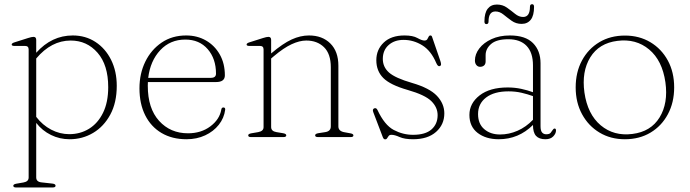

<svg xmlns="http://www.w3.org/2000/svg" viewBox="-20 -634 3190 888"><path d="M147.5 -449.5V-390Q219 -470 316.5 -470Q375.5 -470 421.5 -440Q467.5 -410 493.8 -357.2Q520 -304.5 520 -237Q520 -159.5 490.2 -104.2Q460.5 -49 411 -19.5Q361.5 10 302 10Q256 10 215.8 -9.8Q175.5 -29.5 147.5 -65.5V186.5Q147.5 207 172 209.5L221.5 215Q237 216.5 237 225Q237 233 223.5 233H54Q41.5 233 41.5 225Q41.5 218 56 215.5L88 210Q112.5 206 112.5 187V-405Q112.5 -421.5 96.5 -421.5H47.5Q34 -421.5 34 -428Q34 -434 46.5 -438L109.5 -458Q126.5 -463.5 135 -463.5Q147.5 -463.5 147.5 -449.5ZM307 -446.5Q217.5 -446.5 147.5 -363.5V-93.5Q176.5 -55.5 216.5 -34.5Q256.5 -13.5 300.5 -13.5Q351 -13.5 391.8 -38.5Q432.5 -63.5 456.5 -112.2Q480.5 -161 480.5 -231Q480.5 -333.5 431.2 -390Q382 -446.5 307 -446.5Z M1020 -285.5Q1020 -254.5 979 -254.5H664Q663.5 -246 663.5 -237.5Q663.5 -132.5 715.8 -75Q768 -17.5 849.5 -17.5Q910 -17.5 952.8 -49.5Q995.5 -81.5 1003.5 -127Q1005 -137 1013 -137Q1022.5 -137 1021.5 -126.5Q1016.5 -88 992 -57Q967.5 -26 928.8 -8Q890 10 842.5 10Q776 10 727 -19Q678 -48 651.5 -101Q625 -154 625 -225.5Q625 -293.5 652 -348.8Q679 -404 727.5 -437Q776 -470 841 -470Q892 -470 932.5 -446.8Q973 -423.5 996.5 -382Q1020 -340.5 1020 -285.5ZM837 -451Q767 -451 721 -401.8Q675 -352.5 665.5 -274H955.5Q979 -274 979 -293.5Q979 -362.5 940.5 -406.8Q902 -451 837 -451Z M1234 -449.5V-386.5L1235.5 -388Q1288.5 -433 1329 -451.5Q1369.5 -470 1409 -470Q1470.5 -470 1507.8 -433Q1545 -396 1545 -330V-49.5Q1545 -27.5 1572.5 -22.5L1600 -17.5Q1614.5 -15 1614.5 -8Q1614.5 0 1602 0H1451Q1437.5 0 1437.5 -8Q1437.5 -15.5 1452.5 -18L1484.5 -23Q1510 -27 1510 -49.5V-323Q1510 -385 1478.5 -415.8Q1447 -446.5 1396.5 -446.5Q1365.5 -446.5 1328.8 -429.5Q1292 -412.5 1246.5 -374L1234 -363.5V-46.5Q1234 -27 1258.5 -23L1288.5 -18Q1304 -15.5 1304 -8Q1304 0 1290.5 0H1140.5Q1128 0 1128 -8Q1128 -15 1142.5 -17.5L1174.5 -23Q1199 -27.5 1199 -46V-405Q1199 -421.5 1183 -421.5H1134Q1120.5 -421.5 1120.5 -428Q1120.5 -434 1133 -438L1196 -458Q1213 -463.5 1221.5 -463.5Q1234 -463.5 1234 -449.5Z M1846.5 -449.5Q1804 -449.5 1777.2 -425.5Q1750.5 -401.5 1750.5 -361.5Q1750.5 -324 1779.2 -298.5Q1808 -273 1885.5 -250.5Q1966.5 -227 2000.8 -190.8Q2035 -154.5 2035 -109.5Q2035 -58 1996.8 -24Q1958.5 10 1890.5 10Q1851 10 1828.2 -0.2Q1805.5 -10.5 1790.5 -10.5Q1781.5 -10.5 1777.5 -5.2Q1773.5 0 1770.5 5.2Q1767.5 10.5 1761 10.5Q1754.5 10.5 1750.5 0.5L1706.5 -115Q1701 -129 1711 -133Q1720.5 -136.5 1726 -125Q1758.5 -55.5 1801 -33Q1843.5 -10.5 1890.5 -10.5Q1947.5 -10.5 1975.8 -35.5Q2004 -60.5 2004 -101.5Q2004 -137.5 1975 -166.2Q1946 -195 1865.5 -218Q1785 -241 1752.8 -273.2Q1720.5 -305.5 1720.5 -355.5Q1720.5 -404.5 1754.8 -437.2Q1789 -470 1851 -470Q1889.5 -470 1910.5 -458.2Q1931.5 -446.5 1943 -446.5Q1952.5 -446.5 1956.2 -452.5Q1960 -458.5 1962.5 -464.2Q1965 -470 1971 -470Q1976.5 -470 1978.5 -463L2016 -354Q2019 -346 2019.8 -338.2Q2020.5 -330.5 2013.5 -328Q2005 -325.5 1997.5 -343Q1973.5 -399.5 1933 -424.5Q1892.5 -449.5 1846.5 -449.5Z M2151 -102.5Q2151 -156 2198.2 -192.8Q2245.5 -229.5 2328 -229.5Q2360.5 -229.5 2390 -223.2Q2419.5 -217 2445 -207.5V-331.5Q2445 -391 2415.5 -421.8Q2386 -452.5 2331 -452.5Q2276.5 -452.5 2251.2 -430.5Q2226 -408.5 2226 -379V-350Q2226 -337.5 2218.8 -331.2Q2211.5 -325 2200.5 -325Q2190 -325 2183.2 -333.2Q2176.5 -341.5 2176.5 -354Q2176.5 -383.5 2196.8 -410Q2217 -436.5 2253.5 -453.2Q2290 -470 2338.5 -470Q2410 -470 2445 -434.8Q2480 -399.5 2480 -341.5V-50Q2480 -29.5 2487.2 -21.2Q2494.5 -13 2506 -13Q2521 -13 2526.5 -19.5Q2532 -26 2535.5 -32Q2540 -39.5 2545 -39.5Q2551.5 -39.5 2551.5 -30.5Q2551.5 -16.5 2538.8 -3.2Q2526 10 2502.5 10Q2473.5 10 2459.2 -5.5Q2445 -21 2445 -56Q2378.5 10 2286.5 10Q2227.5 10 2189.2 -19.2Q2151 -48.5 2151 -102.5ZM2191 -106.5Q2191 -61 2219.8 -36.5Q2248.5 -12 2292.5 -12Q2334 -12 2373.5 -29.2Q2413 -46.5 2445 -80V-189.5Q2420 -198.5 2392 -205Q2364 -211.5 2332 -211.5Q2265.5 -211.5 2228.2 -183Q2191 -154.5 2191 -106.5ZM2392.5 -523.5Q2366.5 -523.5 2346.2 -538Q2326 -552.5 2308.5 -566.8Q2291 -581 2271.5 -581Q2239.5 -581 2239.5 -534.5Q2239.5 -522.5 2229.5 -522.5Q2220.5 -522.5 2220.5 -534.5Q2220.5 -574.5 2235.8 -593.8Q2251 -613 2278 -613Q2304.5 -613 2324.5 -598.8Q2344.5 -584.5 2362.2 -570Q2380 -555.5 2399.5 -555.5Q2431 -555.5 2431 -602.5Q2431 -614.5 2441 -614.5Q2450 -614.5 2450 -602.5Q2450 -562 2434.8 -542.8Q2419.5 -523.5 2392.5 -523.5Z M2870.5 -469.5Q2936.5 -469.5 2988 -438.8Q3039.5 -408 3068.8 -354Q3098 -300 3098 -230Q3098 -160 3069 -105.8Q3040 -51.5 2988.8 -20.8Q2937.5 10 2870 10Q2804 10 2752.8 -20.8Q2701.5 -51.5 2672 -105.8Q2642.5 -160 2642.5 -229.5Q2642.5 -300 2671.5 -354Q2700.5 -408 2751.8 -438.8Q2803 -469.5 2870.5 -469.5ZM2905 -14.5Q2990 -25 3030.5 -90.8Q3071 -156.5 3057.5 -253.5Q3043 -354.5 2982.2 -405.2Q2921.5 -456 2835.5 -445Q2750.5 -434.5 2710 -368.8Q2669.5 -303 2683 -206Q2697.5 -105.5 2758.2 -54.5Q2819 -3.5 2905 -14.5Z"/></svg>

Font: Fraunces 9pt Thin
Style: Regular
Weight: 100
Version: Version 1.000;[b76b70a41]